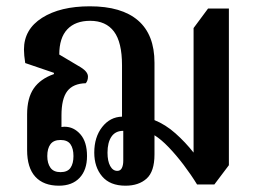

<svg xmlns="http://www.w3.org/2000/svg" viewBox="-20 -579 816 609"><path d="M167 10Q118 10 92 -18.5Q66 -47 66 -103V-216Q66 -268 87 -298.5Q108 -329 151 -344V-348L60 -379Q58 -392 57 -402.5Q56 -413 56 -422Q56 -486 113.5 -522.5Q171 -559 265 -559Q366 -559 418 -514Q470 -469 470 -380V-198Q505 -184 536.5 -156Q568 -128 594 -95V-490L640 -552H706V-55L660 6H605Q586 -25 562.5 -56Q539 -87 515 -112Q491 -137 470 -150V-89Q470 -35 445 -12.5Q420 10 378 10Q329 10 304 -19.5Q279 -49 279 -95Q279 -144 304 -176Q329 -208 367 -209V-372Q367 -445 341.5 -479Q316 -513 266 -513Q219 -513 193.5 -486Q168 -459 168 -406L237 -365Q259 -351 259 -336Q259 -323 252 -315Q212 -314 193.5 -290Q175 -266 175 -213V-176Q180 -177 185 -177Q214 -177 235 -153Q256 -129 256 -84Q256 -40 232.5 -15Q209 10 167 10ZM352 -37Q362 -37 366.5 -46Q371 -55 371 -69V-164Q346 -164 333.5 -145.5Q321 -127 321 -95Q321 -68 329.5 -52.5Q338 -37 352 -37ZM172 -33Q194 -33 203.5 -46.5Q213 -60 213 -84Q213 -108 203.5 -121.5Q194 -135 172 -135Q150 -135 140 -121.5Q130 -108 130 -84Q130 -61 140 -47Q150 -33 172 -33Z"/></svg>

Font: Noto Serif Thai Condensed SemiBold
Style: Regular
Weight: 600
Width: 3
Designer: Monotype Design Team
Foundry: Monotype Imaging Inc.
Version: Version 2.002; ttfautohint (v1.8.4.7-5d5b)